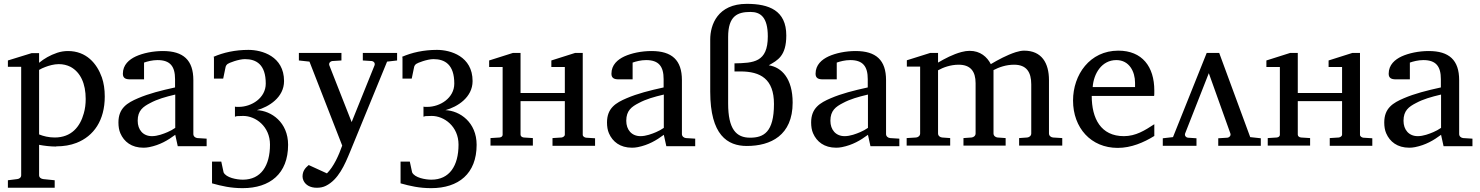

<svg xmlns="http://www.w3.org/2000/svg" viewBox="-20 -757 7684 997"><path d="M183 -59V-394C193 -400 204 -405 215 -409C233 -416 260 -424 285 -424C308 -424 328 -419 346 -410C398 -382 425 -323 425 -243C425 -217 422 -192 415 -168C396 -99 351 -43 264 -43C233 -43 205 -50 183 -59ZM272 3C311 3 346 -3 377 -15C467 -50 524 -132 524 -256C524 -293 519 -326 509 -355C483 -428 428 -492 333 -492C314 -492 295 -489 277 -483C239 -470 210 -453 183 -431V-481H144L21 -443V-410H90V153C90 165 80 172 69 173L21 179V218H264V179L205 173C194 172 183 165 183 153V-5C209 0 241 4 272 4Z M695 -130C695 -183 723 -203 760 -222C797 -242 839 -254 890 -266V-93C877 -84 864 -77 850 -71C829 -62 798 -50 769 -50C723 -50 695 -83 695 -130ZM826 -492C774 -492 722 -481 685 -464C651 -448 618 -421 618 -374C618 -351 633 -345 655 -345H728V-432C745 -438 771 -445 798 -445C864 -445 889 -412 889 -346V-303C816 -287 753 -271 697 -247C641 -223 595 -196 595 -121C595 -100 598 -81 605 -65C624 -21 663 10 725 10C735 10 745 9 755 7C810 -4 851 -28 890 -57L903 2H1053V-37L1005 -40C994 -41 984 -49 984 -61V-341C984 -445 932 -492 826 -492Z M1091 -458V-349H1139L1151 -407C1152 -415 1157 -421 1162 -425C1168 -430 1219 -450 1252 -450C1311 -450 1360 -422 1360 -323C1360 -248 1286 -202 1220 -202H1207C1204 -203 1202 -203 1200 -203V-151C1203 -152 1206 -153 1210 -154C1221 -154 1231 -155 1243 -155C1307 -155 1382 -101 1382 -6C1382 104 1335 176 1241 176C1210 176 1154 166 1141 138L1129 82H1081V195C1131 209 1178 220 1240 220C1382 220 1476 145 1476 -5C1476 -122 1389 -182 1314 -185C1376 -202 1455 -251 1455 -336C1455 -465 1340 -498 1270 -498C1201 -498 1139 -484 1089 -462Z M1677 143 1583 100C1565 115 1551 131 1551 160C1551 167 1553 174 1556 181C1567 204 1591 218 1625 218C1642 218 1658 215 1672 208C1737 176 1770 99 1798 31L1990 -437L2042 -443V-482H1864V-443L1911 -440C1920 -439 1929 -430 1925 -418L1806 -123L1690 -418C1686 -430 1696 -439 1705 -440L1753 -443V-482H1532V-443L1587 -437L1757 -1C1739 50 1713 108 1678 143Z M2070 -458V-349H2118L2130 -407C2131 -415 2136 -421 2141 -425C2147 -430 2198 -450 2231 -450C2290 -450 2339 -422 2339 -323C2339 -248 2265 -202 2199 -202H2186C2183 -203 2181 -203 2179 -203V-151C2182 -152 2185 -153 2189 -154C2200 -154 2210 -155 2222 -155C2286 -155 2361 -101 2361 -6C2361 104 2314 176 2220 176C2189 176 2133 166 2120 138L2108 82H2060V195C2110 209 2157 220 2219 220C2361 220 2455 145 2455 -5C2455 -122 2368 -182 2293 -185C2355 -202 2434 -251 2434 -336C2434 -465 2319 -498 2249 -498C2180 -498 2118 -484 2068 -462Z M2849 0H3070V-39L3023 -42C3015 -43 3006 -49 3006 -57V-425V-482H2966L2843 -443V-409H2913V-274H2683V-425V-482H2643L2520 -443V-409H2590V-57C2590 -49 2583 -44 2574 -43L2527 -40V-1H2747V-40L2700 -43C2691 -44 2683 -49 2683 -58V-232H2913V-58C2913 -50 2904 -44 2896 -43L2849 -40Z M3232 -130C3232 -183 3260 -203 3297 -222C3334 -242 3376 -254 3427 -266V-93C3414 -84 3401 -77 3387 -71C3366 -62 3335 -50 3306 -50C3260 -50 3232 -83 3232 -130ZM3363 -492C3311 -492 3259 -481 3222 -464C3188 -448 3155 -421 3155 -374C3155 -351 3170 -345 3192 -345H3265V-432C3282 -438 3308 -445 3335 -445C3401 -445 3426 -412 3426 -346V-303C3353 -287 3290 -271 3234 -247C3178 -223 3132 -196 3132 -121C3132 -100 3135 -81 3142 -65C3161 -21 3200 10 3262 10C3272 10 3282 9 3292 7C3347 -4 3388 -28 3427 -57L3440 2H3590V-37L3542 -40C3531 -41 3521 -49 3521 -61V-341C3521 -445 3469 -492 3363 -492Z M3794 -386H3825C3929 -386 3999 -347 3999 -217C3999 -70 3945 -42 3875 -42C3803 -42 3761 -86 3761 -220V-565C3761 -675 3810 -695 3877 -695C3929 -695 3967 -668 3967 -568C3967 -433 3893 -430 3794 -428ZM3972 -418C4018 -444 4063 -466 4063 -573C4063 -703 3973 -737 3858 -737C3706 -737 3668 -628 3668 -552V-281C3668 -55 3758 1 3858 1C3982 1 4096 -54 4096 -224C4096 -349 4039 -408 3972 -418Z M4292 -130C4292 -183 4320 -203 4357 -222C4394 -242 4436 -254 4487 -266V-93C4474 -84 4461 -77 4447 -71C4426 -62 4395 -50 4366 -50C4320 -50 4292 -83 4292 -130ZM4423 -492C4371 -492 4319 -481 4282 -464C4248 -448 4215 -421 4215 -374C4215 -351 4230 -345 4252 -345H4325V-432C4342 -438 4368 -445 4395 -445C4461 -445 4486 -412 4486 -346V-303C4413 -287 4350 -271 4294 -247C4238 -223 4192 -196 4192 -121C4192 -100 4195 -81 4202 -65C4221 -21 4260 10 4322 10C4332 10 4342 9 4352 7C4407 -4 4448 -28 4487 -57L4500 2H4650V-37L4602 -40C4591 -41 4581 -49 4581 -61V-341C4581 -445 4529 -492 4423 -492Z M5298 -494C5285 -494 5270 -491 5254 -486C5208 -471 5162 -446 5125 -424C5106 -461 5071 -493 5015 -493C5002 -493 4988 -491 4973 -487C4928 -475 4887 -453 4851 -432V-482H4810L4689 -444V-411H4758V-64C4758 -52 4748 -44 4737 -43L4688 -40V-1H4914V-40L4872 -43C4861 -44 4851 -52 4851 -64V-392C4878 -407 4916 -421 4958 -421C5020 -421 5046 -386 5046 -325V-64C5046 -52 5036 -44 5025 -43L4983 -40V-1H5202V-40L5160 -43C5149 -44 5139 -52 5139 -64V-393C5168 -408 5204 -421 5246 -421C5310 -421 5335 -383 5335 -319V-64C5335 -52 5325 -44 5314 -43L5272 -40V-1H5496V-40L5448 -43C5437 -44 5427 -52 5427 -64V-341C5427 -430 5389 -494 5298 -494Z M5649 -259H5973C5974 -263 5974 -268 5974 -287C5974 -411 5911 -494 5787 -494C5639 -494 5552 -369 5552 -235C5552 -93 5645 11 5784 11C5854 11 5919 -17 5974 -51V-112C5925 -80 5878 -50 5816 -50C5696 -50 5649 -142 5649 -259ZM5874 -327V-305H5654C5659 -375 5701 -445 5777 -445C5844 -445 5874 -385 5874 -327Z M6071 -45 6018 -39V0H6193V-39L6148 -42C6139 -43 6130 -52 6134 -64L6257 -377L6369 -64C6373 -52 6363 -43 6354 -42L6306 -39V0H6527V-39L6472 -45L6311 -482H6246Z M6885 0H7106V-39L7059 -42C7051 -43 7042 -49 7042 -57V-425V-482H7002L6879 -443V-409H6949V-274H6719V-425V-482H6679L6556 -443V-409H6626V-57C6626 -49 6619 -44 6610 -43L6563 -40V-1H6783V-40L6736 -43C6727 -44 6719 -49 6719 -58V-232H6949V-58C6949 -50 6940 -44 6932 -43L6885 -40Z M7268 -130C7268 -183 7296 -203 7333 -222C7370 -242 7412 -254 7463 -266V-93C7450 -84 7437 -77 7423 -71C7402 -62 7371 -50 7342 -50C7296 -50 7268 -83 7268 -130ZM7399 -492C7347 -492 7295 -481 7258 -464C7224 -448 7191 -421 7191 -374C7191 -351 7206 -345 7228 -345H7301V-432C7318 -438 7344 -445 7371 -445C7437 -445 7462 -412 7462 -346V-303C7389 -287 7326 -271 7270 -247C7214 -223 7168 -196 7168 -121C7168 -100 7171 -81 7178 -65C7197 -21 7236 10 7298 10C7308 10 7318 9 7328 7C7383 -4 7424 -28 7463 -57L7476 2H7626V-37L7578 -40C7567 -41 7557 -49 7557 -61V-341C7557 -445 7505 -492 7399 -492Z"/></svg>

Font: Veleka
Style: Regular
Weight: 400
Designer: Stefan Peev, Context Ltd, 2016; SIL International, 1997-2014.
Foundry: Stefan Peev, Context Ltd, 2016
Version: Version 1.000